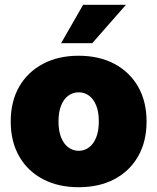

<svg xmlns="http://www.w3.org/2000/svg" viewBox="-20 -764 651 795"><path d="M305.7 11.2Q221.2 11.2 157.7 -22.2Q94.2 -55.7 59.3 -116.9Q24.4 -178.2 24.4 -260.7Q24.4 -343.8 59.3 -404.8Q94.2 -465.8 157.7 -499.5Q221.2 -533.2 305.7 -533.2Q390.6 -533.2 453.9 -499.5Q517.1 -465.8 552 -404.8Q586.9 -343.8 586.9 -260.7Q586.9 -178.2 552 -116.9Q517.1 -55.7 453.9 -22.2Q390.6 11.2 305.7 11.2ZM305.7 -139.6Q329.6 -139.6 348.4 -153.6Q367.2 -167.5 378.2 -194.6Q389.2 -221.7 389.2 -261.2Q389.2 -300.8 378.2 -327.6Q367.2 -354.5 348.4 -368.2Q329.6 -381.8 305.7 -381.8Q282.2 -381.8 263.2 -368.2Q244.1 -354.5 233.2 -327.6Q222.2 -300.8 222.2 -261.2Q222.2 -221.7 233.2 -194.6Q244.1 -167.5 263.2 -153.6Q282.2 -139.6 305.7 -139.6ZM232.9 -585 324.2 -744.1H501.5L361.8 -585Z"/></svg>

Font: Inter 28pt Black
Style: Regular
Weight: 900
Designer: Rasmus Andersson
Foundry: rsms
Version: Version 4.001;git-66647c0bb